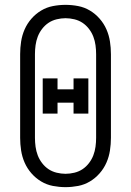

<svg xmlns="http://www.w3.org/2000/svg" viewBox="-20 -763 540 791"><path d="M250 8Q224 8 198 3Q172 -2 149.5 -15.5Q127 -29 109.5 -49Q92 -69 81.5 -93Q71 -117 67 -143Q63 -169 63 -195V-540Q63 -566 67 -592Q71 -618 81.5 -642Q92 -666 109.5 -686Q127 -706 149.5 -719.5Q172 -733 198 -738Q224 -743 250 -743Q276 -743 302 -738Q328 -733 350.5 -719.5Q373 -706 390.5 -686Q408 -666 418.5 -642Q429 -618 433 -592Q437 -566 437 -540V-195Q437 -169 433 -143Q429 -117 418.5 -93Q408 -69 390.5 -49Q373 -29 350.5 -15.5Q328 -2 302 3Q276 8 250 8ZM250 -47Q268 -47 286.5 -51.5Q305 -56 320 -66Q335 -76 346.5 -91Q358 -106 364.5 -123Q371 -140 373.5 -158.5Q376 -177 376 -195V-540Q376 -558 373.5 -576.5Q371 -595 364.5 -612Q358 -629 346.5 -644Q335 -659 320 -669Q305 -679 286.5 -683.5Q268 -688 250 -688Q232 -688 213.5 -683.5Q195 -679 180 -669Q165 -659 153.5 -644Q142 -629 135.5 -612Q129 -595 126.5 -576.5Q124 -558 124 -540V-195Q124 -177 126.5 -158.5Q129 -140 135.5 -123Q142 -106 153.5 -91Q165 -76 180 -66Q195 -56 213.5 -51.5Q232 -47 250 -47ZM156 -295V-440H217V-395H283V-440H344V-295H283V-340H217V-295Z"/></svg>

Font: Iosevka Curly Slab Light
Style: Regular
Weight: 300
Monospace: yes
Designer: Belleve Invis
Foundry: Belleve Invis
Version: Version 22.1.2; ttfautohint (v1.8.4)